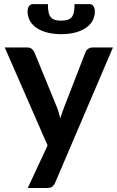

<svg xmlns="http://www.w3.org/2000/svg" viewBox="-20 -743 568 930"><path d="M527 -513 247.5 141Q242 154 233.2 160.8Q224.5 167.5 206.5 167.5H114.5L210.5 -38.5L3 -513H111.5Q126 -513 134.2 -506Q142.5 -499 146.5 -490L255.5 -224Q261 -210.5 264.8 -197Q268.5 -183.5 272 -169.5Q276.5 -183.5 281 -197.2Q285.5 -211 291 -224.5L394 -490Q398 -500 407.2 -506.5Q416.5 -513 428 -513ZM276.5 -643Q295 -643 307.5 -647Q320 -651 327.5 -660.2Q335 -669.5 338 -685Q341 -700.5 341 -723H414Q427 -723 433.2 -712.2Q439.5 -701.5 439.5 -688.5Q439.5 -663 428 -642.2Q416.5 -621.5 395 -607.2Q373.5 -593 343.5 -585.2Q313.5 -577.5 276.5 -577.5Q239.5 -577.5 209.5 -585.2Q179.5 -593 158 -607.2Q136.5 -621.5 125 -642.2Q113.5 -663 113.5 -688.5Q113.5 -701.5 119.8 -712.2Q126 -723 139 -723H212Q212 -700.5 215 -685Q218 -669.5 225.5 -660.2Q233 -651 245.2 -647Q257.5 -643 276.5 -643Z"/></svg>

Font: Lato
Style: Bold
Weight: 700
Designer: Lukasz Dziedzic with Adam Twardoch and Botio Nikoltchev
Foundry: tyPoland Lukasz Dziedzic
Version: Version 2.010; 2014-09-01; http://www.latofonts.com/; ttfaut